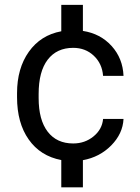

<svg xmlns="http://www.w3.org/2000/svg" viewBox="-20 -664 587 803"><path d="M286.1 -64C240.2 -64 204.7 -80.4 179.4 -113.3C154.2 -146.2 141.6 -193 141.6 -253.9V-271C141.6 -333.5 154.2 -381.3 179.4 -414.3C204.7 -447.3 240.2 -463.9 286.1 -463.9C320.3 -463.9 349 -452.9 372.3 -430.9C395.6 -408.9 408.5 -380.9 411.1 -346.7H496.6C494.6 -395.5 478 -437.2 446.8 -471.7C415.5 -506.2 375.5 -527.2 326.7 -534.7V-643.6H236.3V-533.2C178.7 -522.5 133.5 -493.9 100.6 -447.5C67.7 -401.1 51.3 -343.4 51.3 -274.4V-257.3C51.3 -185.7 67.5 -126.8 100.1 -80.6C132.6 -34.3 178.1 -5.7 236.3 5.4V119.6H326.7V5.9C373.5 -2.6 413.1 -23.2 445.3 -55.9C477.5 -88.6 494.6 -125.5 496.6 -166.5H411.1C408.5 -137.5 395.2 -113.2 371.1 -93.5C347 -73.8 318.7 -64 286.1 -64Z"/></svg>

Font: Roboto1
Style: rg
Weight: 400
Designer: Google
Version: Version 2.137; 2017